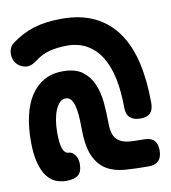

<svg xmlns="http://www.w3.org/2000/svg" viewBox="-81 -774 761 854"><g transform="rotate(-10 300.0 -347.0)"><path d="M523 -206Q493 -206 476.5 -220.5Q460 -235 460 -266Q460 -338 448 -396.5Q436 -455 411 -496Q386 -537 347.5 -559.5Q309 -582 257 -582Q212 -582 176.5 -572.5Q141 -563 112 -540Q84 -519 61.5 -522Q39 -525 24 -540Q13 -551 8.5 -564Q4 -577 4.5 -590Q5 -603 10 -614.5Q15 -626 25 -634Q74 -671 128 -687.5Q182 -704 254 -704Q341 -704 403 -673.5Q465 -643 505 -586Q545 -529 563.5 -448Q582 -367 582 -266Q582 -236 568 -221Q554 -206 523 -206ZM521 10Q463 10 415 6.5Q367 3 331.5 -18.5Q296 -40 276.5 -85Q257 -130 257 -215Q257 -243 255 -267.5Q253 -292 248 -311Q243 -330 234 -341Q225 -352 210 -352Q195 -352 183.5 -340.5Q172 -329 164 -310Q156 -291 151.5 -265Q147 -239 147 -209Q147 -185 149 -166.5Q151 -148 155.5 -136Q160 -124 166.5 -118Q173 -112 181 -112Q197 -112 209.5 -95.5Q222 -79 222 -55Q222 -19 204.5 -4.5Q187 10 150 10Q125 10 102.5 0.5Q80 -9 63 -31.5Q46 -54 35.5 -93Q25 -132 25 -190Q25 -252 36.5 -304Q48 -356 72 -393.5Q96 -431 132.5 -452Q169 -473 219 -473Q274 -473 305.5 -450Q337 -427 353.5 -389.5Q370 -352 374.5 -305Q379 -258 379 -211Q379 -173 389 -153Q399 -133 418 -124Q437 -115 463.5 -113.5Q490 -112 521 -112Q553 -112 567.5 -97Q582 -82 582 -52Q582 -20 566.5 -5Q551 10 521 10Z"/></g></svg>

Font: Maple Mono NL
Style: Bold
Weight: 700
Monospace: yes
Designer: subframe7536
Version: Version 7.000